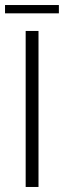

<svg xmlns="http://www.w3.org/2000/svg" viewBox="-44 -743 254 763"><path d="M58 -620H109V0H58ZM-24 -690V-723H190V-690Z"/></svg>

Font: Smooch Sans Thin
Style: Regular
Weight: 400
Version: Version 1.010